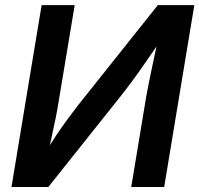

<svg xmlns="http://www.w3.org/2000/svg" viewBox="-20 -748 797 768"><path d="M636.7 0H504.9L564.9 -361.8Q568.8 -384.3 576.2 -420.9Q583.5 -457.5 593.8 -505.1Q604 -552.7 615.7 -606.9L634.3 -603Q593.8 -544.4 564.2 -501.5Q534.7 -458.5 510 -425.3Q485.4 -392.1 460.4 -360.4L173.3 0H25.9L146.5 -727.5H278.8L214.8 -343.3Q210.9 -316.4 203.1 -277.8Q195.3 -239.3 186 -197Q176.8 -154.8 167 -115.7L152.8 -123Q178.7 -167.5 203.9 -205.1Q229 -242.7 251.7 -273.2Q274.4 -303.7 292 -326.7L611.3 -727.5H757.3Z"/></svg>

Font: Inter 17pt SemiBold
Style: Italic
Weight: 600
Italic angle: -9.3988°
Version: Version 4.001;git-66647c0bb